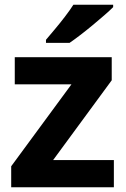

<svg xmlns="http://www.w3.org/2000/svg" viewBox="-20 -786 528 806"><path d="M458 0H27V-88L280 -432H42V-546H449V-449L203 -114H458ZM455 -756Q441 -742 418 -722Q395 -702 368.5 -680Q342 -658 316.5 -638.5Q291 -619 272 -606H173V-619Q189 -638 210.5 -663.5Q232 -689 253 -716.5Q274 -744 288 -766H455Z"/></svg>

Font: Noto Sans Duployan
Style: Bold
Weight: 700
Designer: David Corbett
Foundry: David Corbett
Version: Version 3.001